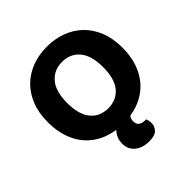

<svg xmlns="http://www.w3.org/2000/svg" viewBox="-217 -779 1133 1133"><g transform="rotate(-45 350.0 -212.5)"><path d="M411 12Q399 27 399 48Q399 94 455 94H462Q465 102 467 111.5Q469 121 469 132Q469 158 450.5 178.5Q432 199 383 199Q329 199 294.5 171.5Q260 144 260 95Q260 68 269.5 47.5Q279 27 293 13Q237 5 190 -19.5Q143 -44 109.5 -84Q76 -124 57.5 -179.5Q39 -235 39 -304Q39 -382 63 -441.5Q87 -501 129 -541.5Q171 -582 227.5 -603Q284 -624 350 -624Q416 -624 473 -603Q530 -582 572 -541.5Q614 -501 638 -441.5Q662 -382 662 -304Q662 -235 643.5 -180Q625 -125 591.5 -85Q558 -45 512 -20.5Q466 4 411 12ZM350 -497Q282 -497 241 -448.5Q200 -400 200 -304Q200 -207 240.5 -158.5Q281 -110 350 -110Q419 -110 459.5 -158.5Q500 -207 500 -304Q500 -400 459.5 -448.5Q419 -497 350 -497Z"/></g></svg>

Font: Baloo 2 Latin
Style: Bold
Weight: 400
Designer: Sarang Kulkarni and Ek Type
Foundry: Ek Type
Version: Version 1.001